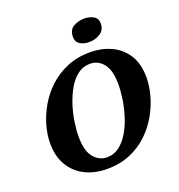

<svg xmlns="http://www.w3.org/2000/svg" viewBox="-164 -1075 1139 1222"><g transform="rotate(-20 406.0 -464.0)"><path d="M354 11Q272 11 207.5 -20.5Q143 -52 105 -114Q67 -176 67 -266Q67 -324 85 -387Q103 -450 138 -510Q173 -570 225.5 -618.5Q278 -667 347.5 -696Q417 -725 504 -725Q579 -725 643.5 -696Q708 -667 747.5 -606.5Q787 -546 787 -450Q787 -395 770 -332Q753 -269 719 -208.5Q685 -148 633 -98Q581 -48 511 -18.5Q441 11 354 11ZM379 -59Q425 -59 461.5 -86.5Q498 -114 525 -159.5Q552 -205 569.5 -259.5Q587 -314 595.5 -369.5Q604 -425 604 -471Q604 -567 568 -611.5Q532 -656 478 -656Q431 -656 394.5 -628.5Q358 -601 331.5 -555.5Q305 -510 287 -455.5Q269 -401 260.5 -345.5Q252 -290 252 -244Q252 -147 289 -103Q326 -59 379 -59ZM522 -787Q486 -787 460.5 -803Q435 -819 435 -852Q435 -900 467.5 -919.5Q500 -939 542 -939Q577 -939 604 -924Q631 -909 631 -873Q631 -830 597.5 -808.5Q564 -787 522 -787Z"/></g></svg>

Font: Noto Serif ExtraBold
Style: Italic
Weight: 800
Italic angle: -12°
Designer: Monotype Design Team
Foundry: Monotype Imaging Inc.
Version: Version 2.013